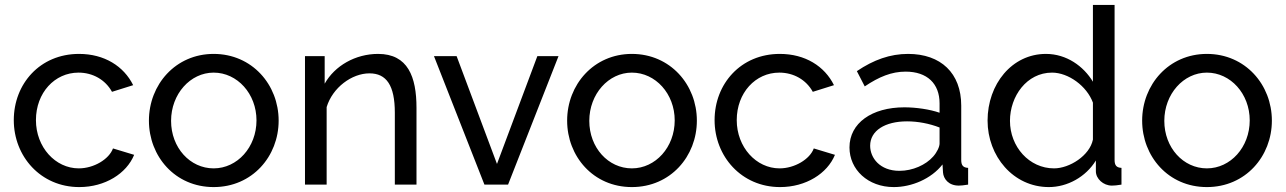

<svg xmlns="http://www.w3.org/2000/svg" viewBox="-20 -750 5223 780"><path d="M302 10C407 10 494 -45 525 -121L439 -147C423 -103 361 -66 300 -66C205 -66 126 -152 126 -262C126 -373 202 -455 299 -455C357 -455 408 -426 435 -377L521 -404C483 -481 404 -531 301 -531C142 -531 36 -409 36 -262C36 -115 145 10 302 10Z M585 -260C585 -115 691 10 848 10C1005 10 1112 -115 1112 -260C1112 -406 1004 -531 848 -531C693 -531 585 -406 585 -260ZM848 -66C752 -66 675 -150 675 -259C675 -368 753 -455 848 -455C944 -455 1022 -369 1022 -261C1022 -152 944 -66 848 -66Z M1672 0V-312C1672 -438 1637 -531 1516 -531C1424 -531 1340 -483 1299 -410V-522H1219V0H1307V-315C1331 -394 1409 -452 1481 -452C1550 -452 1584 -403 1584 -292V0Z M1948 0H2044L2249 -522H2163L1999 -84L1835 -522H1743Z M2284 -260C2284 -115 2390 10 2547 10C2704 10 2811 -115 2811 -260C2811 -406 2703 -531 2547 -531C2392 -531 2284 -406 2284 -260ZM2547 -66C2451 -66 2374 -150 2374 -259C2374 -368 2452 -455 2547 -455C2643 -455 2721 -369 2721 -261C2721 -152 2643 -66 2547 -66Z M3149 10C3254 10 3341 -45 3372 -121L3286 -147C3270 -103 3208 -66 3147 -66C3052 -66 2973 -152 2973 -262C2973 -373 3049 -455 3146 -455C3204 -455 3255 -426 3282 -377L3368 -404C3330 -481 3251 -531 3148 -531C2989 -531 2883 -409 2883 -262C2883 -115 2992 10 3149 10Z M3431 -151C3431 -61 3506 10 3611 10C3683 10 3763 -23 3809 -82L3811 -49C3813 -24 3833 4 3875 4C3883 4 3895 3 3913 0V-68C3893 -69 3885 -78 3885 -100V-321C3885 -453 3802 -531 3669 -531C3596 -531 3529 -507 3461 -461L3493 -399C3551 -438 3602 -459 3659 -459C3747 -459 3797 -410 3797 -330V-292C3757 -306 3701 -314 3654 -314C3522 -314 3431 -250 3431 -151ZM3771 -114C3741 -80 3688 -56 3634 -56C3555 -56 3515 -108 3515 -158C3515 -219 3575 -257 3665 -257C3709 -257 3756 -248 3797 -232V-167C3797 -154 3787 -132 3771 -114Z M3992 -260C3992 -116 4096 10 4241 10C4316 10 4391 -31 4432 -98V-54C4432 -24 4462 4 4497 4C4508 4 4517 3 4536 0V-68C4516 -69 4508 -78 4508 -100V-730H4420V-418C4382 -481 4313 -531 4229 -531C4091 -531 3992 -408 3992 -260ZM4420 -183C4407 -118 4325 -66 4262 -66C4161 -66 4083 -154 4083 -259C4083 -359 4151 -455 4254 -455C4320 -455 4395 -401 4420 -333Z M4620 -260C4620 -115 4726 10 4883 10C5040 10 5147 -115 5147 -260C5147 -406 5039 -531 4883 -531C4728 -531 4620 -406 4620 -260ZM4883 -66C4787 -66 4710 -150 4710 -259C4710 -368 4788 -455 4883 -455C4979 -455 5057 -369 5057 -261C5057 -152 4979 -66 4883 -66Z"/></svg>

Font: FIGSv2-sans-serif Medium
Style: Regular
Weight: 500
Designer: Matt McInerney, Pablo Impallari, Rodrigo Fuenzalida,Mirko Velimirovic
Foundry: Matt McInerney, Pablo Impallari, Rodrigo Fuenzalida
Version: Version 4.021;hotconv 1.0.109;makeotfexe 2.5.65596